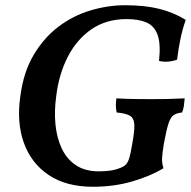

<svg xmlns="http://www.w3.org/2000/svg" viewBox="-20 -705 730 734"><path d="M459 -685Q534 -685 589.5 -671Q645 -657 690 -629Q678 -595 670 -557Q662 -519 657 -477Q641 -471 623.5 -469.5Q606 -468 588 -472Q595 -539 582 -573Q569 -607 539 -619.5Q509 -632 464 -632Q386 -632 329.5 -593Q273 -554 239 -487.5Q205 -421 195 -338Q187 -281 192 -229.5Q197 -178 216 -137.5Q235 -97 270 -73.5Q305 -50 357 -50Q383 -50 403 -53Q423 -56 442 -64Q455 -69 462.5 -77.5Q470 -86 475 -103.5Q480 -121 485 -152Q495 -205 493.5 -229.5Q492 -254 476 -263Q460 -272 426 -275Q423 -288 423 -302Q423 -316 425 -329Q459 -327 492 -326.5Q525 -326 556 -326Q590 -326 618 -326.5Q646 -327 686 -329Q685 -314 683 -300.5Q681 -287 676 -275Q656 -273 644 -265Q632 -257 624 -232.5Q616 -208 606 -153Q600 -117 599.5 -98.5Q599 -80 605 -62Q556 -32 486 -11.5Q416 9 335 9Q233 9 166 -36Q99 -81 71 -159.5Q43 -238 58 -339Q70 -430 109 -495.5Q148 -561 203.5 -603Q259 -645 325.5 -665Q392 -685 459 -685Z"/></svg>

Font: Vollkorn SemiBold
Style: Italic
Weight: 600
Italic angle: -11°
Designer: Friedrich Althausen
Foundry: Friedrich Althausen
Version: Version 5.000